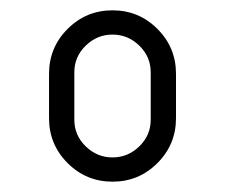

<svg xmlns="http://www.w3.org/2000/svg" viewBox="-20 -731 436 372"><path d="M75 -502V-588Q75 -639 111 -675Q147 -711 198 -711Q249 -711 285 -675Q321 -639 321 -588V-502Q321 -451 285 -415Q249 -379 198 -379Q147 -379 111 -415Q75 -451 75 -502ZM272 -499V-591Q272 -621 250 -642.5Q228 -664 198 -664Q168 -664 146 -642.5Q124 -621 124 -591V-499Q124 -469 146 -447.5Q168 -426 198 -426Q228 -426 250 -447.5Q272 -469 272 -499Z"/></svg>

Font: Miriam Libre
Style: Regular
Weight: 400
Designer: Michal Sahar
Foundry: Hagilda
Version: Version 1.001